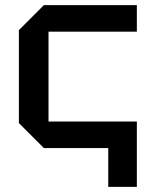

<svg xmlns="http://www.w3.org/2000/svg" viewBox="-20 -580 584 752"><path d="M152 0 54 -98V-462L152 -560H516V-456H170V-104H516V152H404V0Z"/></svg>

Font: Tektur Medium
Style: Regular
Weight: 500
Designer: Adam Jagosz
Foundry: Adam Jagosz
Version: Version 1.005;gftools[0.9.30]